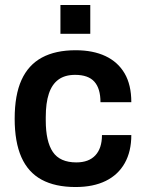

<svg xmlns="http://www.w3.org/2000/svg" viewBox="-20 -740 587 772"><path d="M284 12Q202 12 147.5 -17.5Q93 -47 66 -108Q39 -169 39 -263Q39 -358 66.5 -418.5Q94 -479 148.5 -508.5Q203 -538 284 -538Q354 -538 404 -514.5Q454 -491 481 -445Q508 -399 508 -329H384Q384 -384 359.5 -411.5Q335 -439 282 -439Q241 -439 215 -420Q189 -401 176.5 -363.5Q164 -326 164 -269V-256Q164 -171 192.5 -129Q221 -87 287 -87Q337 -87 363.5 -115.5Q390 -144 390 -197H508Q508 -131 481.5 -84Q455 -37 405 -12.5Q355 12 284 12ZM223 -604V-720H343V-604Z"/></svg>

Font: Archivo Variable SemiBold
Style: Regular
Weight: 600
Designer: Hector Gatti
Foundry: Omnibus-Type
Version: Version 2.001